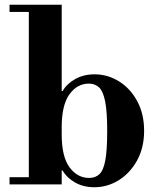

<svg xmlns="http://www.w3.org/2000/svg" viewBox="-20 -774 670 806"><path d="M376 12Q330 12 295 -8Q260 -28 243 -58H219L239 -210Q239 -116 272 -71.5Q305 -27 354 -27Q380 -27 397 -42.5Q414 -58 422 -100.5Q430 -143 430 -223Q430 -305 421.5 -348Q413 -391 396 -407Q379 -423 353 -423Q304 -423 271.5 -378Q239 -333 239 -240L219 -392H243Q260 -422 295.5 -442Q331 -462 377 -462Q432 -462 479.5 -432.5Q527 -403 556 -349.5Q585 -296 585 -225Q585 -154 555.5 -100.5Q526 -47 478.5 -17.5Q431 12 376 12ZM20 0V-30H239V0ZM101 -15V-738H239V-15ZM20 -724V-754H239V-724Z"/></svg>

Font: Libre Bodoni
Style: Bold
Weight: 700
Designer: Pablo Impallari, Rodrigo Fuenzalida
Foundry: Impallari Type
Version: Version 2.005;gftools[0.9.23]